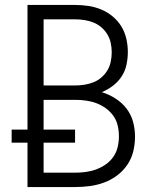

<svg xmlns="http://www.w3.org/2000/svg" viewBox="-20 -755 640 775"><path d="M91 0V-179H27V-232H91V-735H283Q310 -735 337 -731Q364 -727 389 -716.5Q414 -706 435 -688.5Q456 -671 470 -648Q484 -625 490 -598.5Q496 -572 496 -545Q496 -519 490.5 -493.5Q485 -468 471 -446.5Q457 -425 436 -409Q415 -393 391 -383Q420 -374 446 -357.5Q472 -341 490.5 -317Q509 -293 517 -263.5Q525 -234 525 -204Q525 -174 518 -144.5Q511 -115 494 -90Q477 -65 453 -47Q429 -29 401 -18.5Q373 -8 343 -4Q313 0 283 0ZM156 -410H283Q302 -410 321 -413Q340 -416 357.5 -423Q375 -430 389.5 -442.5Q404 -455 413.5 -471Q423 -487 427 -506Q431 -525 431 -544Q431 -563 427 -581.5Q423 -600 413.5 -616Q404 -632 389.5 -644.5Q375 -657 357.5 -664Q340 -671 321 -674Q302 -677 283 -677H156ZM156 -58H283Q305 -58 327 -61Q349 -64 369 -71.5Q389 -79 407 -91.5Q425 -104 437.5 -122Q450 -140 455 -161.5Q460 -183 460 -205Q460 -227 455 -248.5Q450 -270 437.5 -287.5Q425 -305 407 -318Q389 -331 369 -338.5Q349 -346 327 -349Q305 -352 283 -352H156V-232H283V-179H156Z"/></svg>

Font: Iosevka Light Extended
Style: Regular
Weight: 300
Width: 7
Monospace: yes
Designer: Belleve Invis
Foundry: Belleve Invis
Version: Version 32.5.0; ttfautohint (v1.8.4)